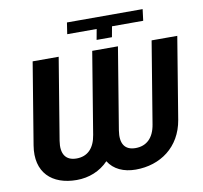

<svg xmlns="http://www.w3.org/2000/svg" viewBox="-95 -1005 1180 1117"><g transform="rotate(-10 495.0 -446.5)"><path d="M535.5 -835.2 524.1 -772.7H614.7L626.1 -835.2H810.4L818.9 -902.7H371.8L361.5 -835.2ZM56.5 -232.2C30.5 -74.6 123.6 9.9 269.5 9.9C342 9.9 408.4 -16.7 457.4 -67.8C489 -16.7 546.5 9.9 618.6 9.9C762.8 9.9 884.6 -74.6 910.9 -232.2L990.4 -714.5H838.8L759.2 -232.2C746.8 -154.1 703.5 -113.6 638.8 -113.6C575.3 -113.6 547.9 -154.1 560.4 -232.2L639.9 -714.5H487.9L408.4 -232.2C396 -154.1 354.4 -113.6 290.1 -113.6C226.2 -113.6 197.8 -155.2 210.2 -232.2L289.8 -714.5H136Z"/></g></svg>

Font: Margiela Sans
Style: Bold Italic
Weight: 700
Italic angle: -9.39999°
Designer: Stefan Endress, Andreas Faust
Version: Version 1.100;FEAKit 1.0